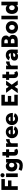

<svg xmlns="http://www.w3.org/2000/svg" viewBox="3586 -4366 994 8205"><g transform="rotate(-90 4082.5 -263.0)"><path d="M68 0V-700H532V-552H229V-417H474V-270H229V0Z M619 0V-500H775V0ZM697 -564Q662 -564 635.5 -590.5Q609 -617 609 -652Q609 -689 635.5 -714.5Q662 -740 697 -740Q733 -740 759 -714.5Q785 -689 785 -652Q785 -617 759 -590.5Q733 -564 697 -564Z M1122 214Q1061 214 1015.5 206Q970 198 938 185Q906 172 885 156L946 32Q962 39 984 49.5Q1006 60 1038 68Q1070 76 1115 76Q1150 76 1177.5 62.5Q1205 49 1220.5 20.5Q1236 -8 1236 -51V-97Q1212 -60 1173.5 -39.5Q1135 -19 1086 -19Q1016 -19 965.5 -47.5Q915 -76 887.5 -129Q860 -182 860 -255Q860 -335 887.5 -392Q915 -449 965.5 -480.5Q1016 -512 1086 -512Q1135 -512 1173.5 -489.5Q1212 -467 1236 -425V-500H1392V-57Q1392 27 1360 88Q1328 149 1268 181.5Q1208 214 1122 214ZM1132 -149Q1162 -149 1183.5 -163.5Q1205 -178 1216.5 -203Q1228 -228 1228 -260Q1228 -294 1216 -319Q1204 -344 1182.5 -358Q1161 -372 1131 -372Q1102 -372 1079.5 -358Q1057 -344 1044.5 -319Q1032 -294 1031 -260Q1032 -228 1044.5 -203Q1057 -178 1080 -163.5Q1103 -149 1132 -149Z M1709 12Q1620 12 1576.5 -30.5Q1533 -73 1533 -152V-369H1455V-500H1533V-656H1689V-500H1803V-369H1689V-191Q1689 -161 1700 -147Q1711 -133 1734 -133Q1743 -133 1755 -137.5Q1767 -142 1777 -149L1831 -35Q1807 -15 1773.5 -1.5Q1740 12 1709 12Z M1908 0V-500H2064V-407Q2095 -454 2143 -478Q2191 -502 2241 -502V-350Q2195 -350 2154.5 -340Q2114 -330 2089 -309.5Q2064 -289 2064 -257V0Z M2546 12Q2468 12 2408 -21.5Q2348 -55 2314 -114Q2280 -173 2280 -250Q2280 -328 2314.5 -387Q2349 -446 2409 -479Q2469 -512 2548 -512Q2619 -512 2676 -478Q2733 -444 2766.5 -377Q2800 -310 2800 -210H2442Q2447 -167 2477.5 -141.5Q2508 -116 2550 -116Q2587 -116 2612.5 -132.5Q2638 -149 2648 -174L2786 -127Q2766 -80 2729.5 -49Q2693 -18 2646 -3Q2599 12 2546 12ZM2446 -314H2637Q2633 -344 2618 -361.5Q2603 -379 2583 -386.5Q2563 -394 2543 -394Q2524 -394 2503 -386.5Q2482 -379 2466.5 -361.5Q2451 -344 2446 -314Z M3106 12Q3028 12 2968 -21.5Q2908 -55 2874 -114Q2840 -173 2840 -250Q2840 -328 2874.5 -387Q2909 -446 2969 -479Q3029 -512 3108 -512Q3179 -512 3236 -478Q3293 -444 3326.5 -377Q3360 -310 3360 -210H3002Q3007 -167 3037.5 -141.5Q3068 -116 3110 -116Q3147 -116 3172.5 -132.5Q3198 -149 3208 -174L3346 -127Q3326 -80 3289.5 -49Q3253 -18 3206 -3Q3159 12 3106 12ZM3006 -314H3197Q3193 -344 3178 -361.5Q3163 -379 3143 -386.5Q3123 -394 3103 -394Q3084 -394 3063 -386.5Q3042 -379 3026.5 -361.5Q3011 -344 3006 -314Z M3677 0V-700H4133V-552H3838V-424H4085V-281H3838V-148H4138V0Z M4206 0 4393 -259 4219 -500H4403L4479 -386L4554 -500H4738L4565 -258L4750 0H4565L4479 -132L4392 0Z M5026 12Q4937 12 4893.5 -30.5Q4850 -73 4850 -152V-369H4772V-500H4850V-656H5006V-500H5120V-369H5006V-191Q5006 -161 5017 -147Q5028 -133 5051 -133Q5060 -133 5072 -137.5Q5084 -142 5094 -149L5148 -35Q5124 -15 5090.5 -1.5Q5057 12 5026 12Z M5225 0V-500H5381V-407Q5412 -454 5460 -478Q5508 -502 5558 -502V-350Q5512 -350 5471.5 -340Q5431 -330 5406 -309.5Q5381 -289 5381 -257V0Z M5784 12Q5695 12 5646 -28Q5597 -68 5597 -141Q5597 -220 5648 -259Q5699 -298 5791 -298H5913Q5908 -338 5889.5 -360.5Q5871 -383 5830 -383Q5802 -383 5781 -370Q5760 -357 5745 -334L5609 -379Q5626 -416 5655.5 -446Q5685 -476 5728 -494Q5771 -512 5828 -512Q5906 -512 5960 -483Q6014 -454 6041 -402Q6068 -350 6068 -279L6066 0H5920L5918 -51Q5898 -20 5864 -4Q5830 12 5784 12ZM5818 -106Q5847 -106 5869 -118Q5891 -130 5903.5 -150.5Q5916 -171 5916 -195V-198H5850Q5800 -198 5778 -184Q5756 -170 5756 -145Q5756 -127 5772.5 -116.5Q5789 -106 5818 -106Z M6180 0V-700H6425Q6497 -700 6552 -678Q6607 -656 6638 -611Q6669 -566 6669 -497Q6669 -460 6649.5 -427.5Q6630 -395 6596 -369Q6644 -344 6669.5 -303.5Q6695 -263 6695 -204Q6695 -138 6665 -92.5Q6635 -47 6582 -23.5Q6529 0 6458 0ZM6337 -142H6440Q6481 -142 6505 -163.5Q6529 -185 6529 -219Q6529 -255 6504 -275.5Q6479 -296 6435 -296H6337ZM6337 -425H6420Q6458 -425 6481 -444.5Q6504 -464 6504 -499Q6504 -535 6479.5 -554.5Q6455 -574 6414 -574H6337Z M7018 12Q6939 12 6879 -21.5Q6819 -55 6784.5 -114Q6750 -173 6750 -250Q6750 -327 6783.5 -386Q6817 -445 6877.5 -478.5Q6938 -512 7015 -512Q7094 -512 7154.5 -478.5Q7215 -445 7248.5 -386Q7282 -327 7282 -250Q7282 -173 7248.5 -114Q7215 -55 7155 -21.5Q7095 12 7018 12ZM7018 -132Q7048 -132 7071.5 -147Q7095 -162 7108.5 -188.5Q7122 -215 7122 -250Q7122 -285 7108.5 -311.5Q7095 -338 7071 -353Q7047 -368 7016 -368Q6985 -368 6961 -353Q6937 -338 6923.5 -311.5Q6910 -285 6910 -250Q6910 -215 6923.5 -188.5Q6937 -162 6961.5 -147Q6986 -132 7018 -132Z M7358 0V-700H7514V0Z M7816 12Q7746 12 7695.5 -19.5Q7645 -51 7617.5 -110Q7590 -169 7590 -250Q7590 -332 7617.5 -390.5Q7645 -449 7695.5 -480.5Q7746 -512 7816 -512Q7863 -512 7898.5 -493.5Q7934 -475 7958 -441V-700H8114V0H7965L7961 -63Q7938 -27 7901 -7.5Q7864 12 7816 12ZM7857 -132Q7885 -132 7906.5 -145Q7928 -158 7941.5 -182.5Q7955 -207 7958 -237V-263Q7955 -293 7941.5 -317Q7928 -341 7906 -354.5Q7884 -368 7856 -368Q7826 -368 7802.5 -353Q7779 -338 7765.5 -311.5Q7752 -285 7752 -250Q7752 -215 7766 -188.5Q7780 -162 7803.5 -147Q7827 -132 7857 -132Z"/></g></svg>

Font: Figtree ExtraBold
Style: Regular
Weight: 800
Designer: Erik Kennedy
Foundry: Erik Kennedy
Version: Version 2.002